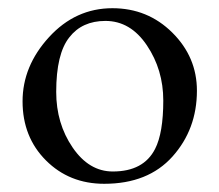

<svg xmlns="http://www.w3.org/2000/svg" viewBox="-20 -434 535 468"><path d="M254 -414Q340 -414 400 -354.5Q460 -295 460 -213Q460 -119 400.5 -52.5Q341 14 234 14Q149 14 92 -43Q35 -100 35 -187Q35 -273 99.5 -343.5Q164 -414 254 -414ZM237 -383Q180 -383 149 -343Q117 -303 117 -210Q117 -133 157 -74.5Q197 -16 255 -16Q330 -16 358 -71Q378 -110 378 -189Q378 -264 338 -323.5Q298 -383 237 -383Z"/></svg>

Font: EB Garamond 08
Style: Regular
Weight: 400
Version: Version 0.016 ; ttfautohint (v1.5)